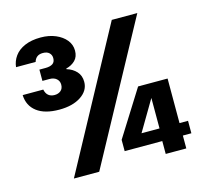

<svg xmlns="http://www.w3.org/2000/svg" viewBox="-102 -822 997 937"><g transform="rotate(-15 396.0 -353.5)"><path d="M538 -700H667L287 0H159ZM770 -128V-65H727V0H623V-65H433V-122L578 -353H727V-128ZM626 -128V-282L535 -128ZM27 -598Q30 -628 48 -653Q66 -678 99.5 -692.5Q133 -707 180 -707Q222 -707 255 -693Q288 -679 307 -655.5Q326 -632 326 -602Q326 -571 308 -553Q290 -535 262 -528V-525Q292 -516 311 -495.5Q330 -475 330 -443Q330 -399 288 -371Q246 -343 178 -343Q105 -343 65 -373.5Q25 -404 23 -458H127Q131 -438 143 -428Q155 -418 174 -418Q193 -418 205.5 -428.5Q218 -439 218 -459Q218 -477 205 -488.5Q192 -500 170 -500H134V-557H165Q188 -557 201 -565.5Q214 -574 214 -594Q214 -610 203 -620.5Q192 -631 171 -631Q152 -631 141 -622Q130 -613 126 -598Z"/></g></svg>

Font: Albert Sans
Style: Bold
Weight: 700
Designer: Andreas Rasmussen
Foundry: a.Foundry
Version: Version 1.025